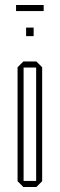

<svg xmlns="http://www.w3.org/2000/svg" viewBox="-20 -745 238 765"><path d="M74 -476V-500H125L148 -477V-476ZM73 0 50 -23V-24H124V0ZM50 -24V-477L73 -500H74V-24ZM124 0V-476H148V-23L125 0ZM84 -601V-635H114V-601ZM44 -701V-725H154V-701Z"/></svg>

Font: Foldit Thin
Style: Regular
Weight: 100
Designer: Sophia Tai
Foundry: Sophia Tai
Version: Version 1.003